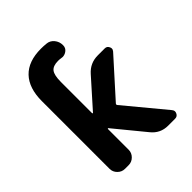

<svg xmlns="http://www.w3.org/2000/svg" viewBox="-211 -908 1014 1014"><g transform="rotate(-45 295.5 -401.5)"><path d="M216.8 -351.6Q216.8 -349.6 218.8 -348.6Q220.7 -347.7 221.7 -349.6L358.4 -502.9Q396.5 -545.9 454.1 -545.9H505.9Q522.5 -545.9 529.3 -530.3Q532.2 -524.4 532.2 -519.5Q532.2 -510.7 525.4 -502.9L341.8 -298.8Q336.9 -293 341.8 -287.1L526.4 -64.5Q533.2 -56.6 533.2 -47.9Q533.2 -42 530.3 -36.1Q523.4 -20.5 505.9 -20.5H454.1Q396.5 -20.5 360.4 -65.4L221.7 -234.4Q220.7 -236.3 218.8 -235.4Q216.8 -234.4 216.8 -232.4V-78.1Q216.8 -54.7 199.7 -37.6Q182.6 -20.5 159.2 -20.5H131.8Q108.4 -20.5 91.3 -37.6Q74.2 -54.7 74.2 -78.1V-584Q74.2 -680.7 123 -731.9Q171.9 -783.2 266.6 -783.2Q286.1 -783.2 305.7 -781.2Q330.1 -779.3 346.2 -759.8Q362.3 -740.2 362.3 -714.8V-712.9Q362.3 -692.4 345.7 -680.7Q332 -670.9 316.4 -670.9Q311.5 -670.9 307.6 -671.9Q295.9 -673.8 285.2 -673.8Q247.1 -673.8 231.9 -654.3Q216.8 -634.8 216.8 -584Z"/></g></svg>

Font: Gen Jyuu Gothic Bold
Style: Bold
Weight: 700
Designer: [Source Han Sans]
Ryoko NISHIZUKA  (kana & ideographs); Paul D. Hunt (Latin, Greek & Cyrillic); Wenlong ZHANG  (bopomofo
Version: Version 1.002.20150607